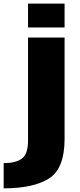

<svg xmlns="http://www.w3.org/2000/svg" viewBox="-86 -798 434 1048"><path d="M-66 230Q97 230 181.8 176Q266.5 122 266.5 -39.5V-593H67V-31.5Q67 45 32.2 68.8Q-2.5 92.5 -66 92.5ZM67 -778.5V-648H266.5V-778.5Z"/></svg>

Font: Anybody Thin ExtraBold
Style: Regular
Weight: 800
Version: Version 1.113;gftools[0.9.25]